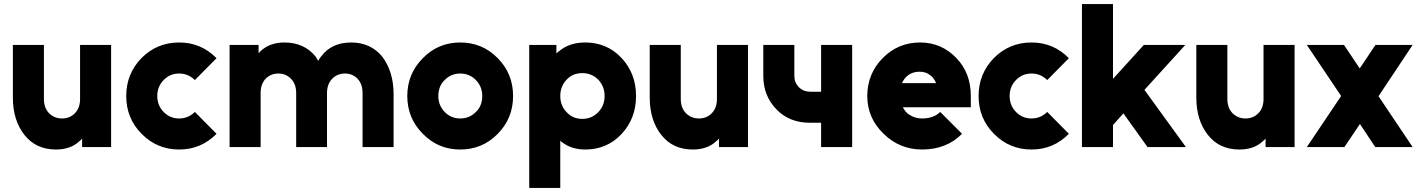

<svg xmlns="http://www.w3.org/2000/svg" viewBox="-20 -720 6946 940"><path d="M43 -500V-242Q43 -186 57.5 -140Q72 -94 100 -59Q156 12 254 12Q325 12 368 -28Q372 -31 375.5 -34.5Q379 -38 382 -42V0H524V-500H372V-235Q372 -192 347 -166Q322 -140 284 -140Q246 -140 220 -166Q195 -192 195 -235V-500Z M857 -512Q749 -512 673 -436Q598 -359 598 -250Q598 -141 673 -65Q749 12 857 12Q965 12 1040 -65L934 -172Q902 -140 857 -140Q812 -140 781 -172Q750 -204 750 -250Q750 -296 781 -328Q812 -360 857 -360Q902 -360 934 -328L1040 -435Q965 -512 857 -512Z M1907 0V-258Q1907 -314 1893 -360Q1879 -406 1852 -442Q1795 -512 1699 -512Q1602 -512 1551 -442Q1547 -437 1544 -432.5Q1541 -428 1538 -422Q1535 -427 1532 -432Q1529 -437 1526 -442Q1470 -512 1373 -512Q1299 -512 1254 -468Q1252 -466 1250 -463.5Q1248 -461 1246 -459V-500H1104V0H1256V-265Q1256 -308 1280 -334Q1305 -360 1343 -360Q1380 -360 1405 -334Q1430 -308 1430 -265V0H1581V-265Q1581 -308 1606 -334Q1631 -360 1669 -360Q1706 -360 1731 -334Q1755 -308 1755 -265V0Z M2233 -512Q2125 -512 2050 -435Q1974 -359 1974 -250Q1974 -141 2050 -65Q2125 12 2233 12Q2342 12 2417 -65Q2492 -141 2492 -250Q2492 -359 2417 -435Q2342 -512 2233 -512ZM2233 -360Q2279 -360 2310 -328Q2341 -296 2341 -250Q2341 -227 2333.5 -207Q2326 -187 2310 -172Q2279 -140 2233 -140Q2188 -140 2157 -172Q2126 -204 2126 -250Q2126 -273 2133.5 -293Q2141 -313 2157 -328Q2188 -360 2233 -360Z M2704 -500V-458Q2707 -462 2711 -465Q2715 -468 2718 -470Q2768 -512 2845 -512Q2952 -512 3023 -436Q3094 -360 3094 -250Q3094 -140 3023 -64Q2952 12 2845 12Q2780 12 2734 -22Q2730 -25 2727.5 -27Q2725 -29 2723 -31V200H2571V-500ZM2831 -138Q2877 -138 2909 -171Q2940 -203 2940 -250Q2940 -297 2909 -330Q2877 -362 2831 -362Q2784 -362 2754 -330Q2723 -297 2723 -250Q2723 -203 2754 -171Q2784 -138 2831 -138Z M3161 -500V-242Q3161 -186 3175.5 -140Q3190 -94 3218 -59Q3274 12 3372 12Q3443 12 3486 -28Q3490 -31 3493.5 -34.5Q3497 -38 3500 -42V0H3642V-500H3490V-235Q3490 -192 3465 -166Q3440 -140 3402 -140Q3364 -140 3338 -166Q3313 -192 3313 -235V-500Z M3717 -500V-348Q3717 -252 3780 -186Q3843 -119 3946 -119H4000V0H4152V-500H4000V-271H3946Q3914 -271 3891 -293Q3869 -316 3869 -348V-500Z M4733 -195V-250Q4733 -363 4662 -436Q4589 -512 4485 -512Q4377 -512 4302 -436Q4226 -359 4226 -250Q4226 -142 4306 -65Q4385 12 4494 12Q4614 12 4690 -65L4583 -172Q4551 -140 4494 -140Q4459 -140 4431 -159Q4421 -165 4413.5 -174.5Q4406 -184 4400 -195ZM4482 -369Q4513 -369 4534 -352Q4553 -338 4563 -313H4396Q4406 -336 4425 -351Q4449 -369 4482 -369Z M5030 -512Q4922 -512 4846 -436Q4771 -359 4771 -250Q4771 -141 4846 -65Q4922 12 5030 12Q5138 12 5213 -65L5107 -172Q5075 -140 5030 -140Q4985 -140 4954 -172Q4923 -204 4923 -250Q4923 -296 4954 -328Q4985 -360 5030 -360Q5075 -360 5107 -328L5213 -435Q5138 -512 5030 -512Z M5277 0H5429V-108L5480 -165L5598 0H5786L5583 -280L5783 -500H5580L5429 -334V-700H5277Z M5837 -500V-242Q5837 -186 5851.5 -140Q5866 -94 5894 -59Q5950 12 6048 12Q6119 12 6162 -28Q6166 -31 6169.5 -34.5Q6173 -38 6176 -42V0H6318V-500H6166V-235Q6166 -192 6141 -166Q6116 -140 6078 -140Q6040 -140 6014 -166Q5989 -192 5989 -235V-500Z M6638 -113 6713 0H6896L6729 -249L6896 -500H6714L6637 -385L6560 -500H6378L6546 -250L6378 0H6562Z"/></svg>

Font: Unageo
Style: ExtraBold
Weight: 800
Designer: Richard Sepsi
Foundry: Richard Sepsi
Version: Version 2.000